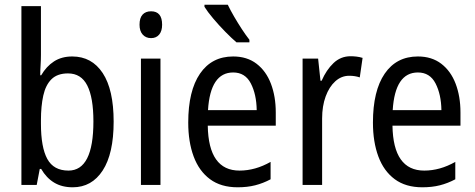

<svg xmlns="http://www.w3.org/2000/svg" viewBox="-20 -786 2020 816"><path d="M154 -553Q154 -531 152.5 -508.5Q151 -486 151 -466H155Q177 -504 209.5 -525Q242 -546 287 -546Q370 -546 416.5 -475.5Q463 -405 463 -269Q463 -133 416.5 -61.5Q370 10 289 10Q243 10 210 -10Q177 -30 155 -68H149L136 0H71V-760H154ZM269 -474Q224 -474 199 -449.5Q174 -425 164 -380Q154 -335 154 -275V-260Q154 -160 181 -110.5Q208 -61 271 -61Q377 -61 377 -270Q377 -371 351 -422.5Q325 -474 269 -474Z M622 -738Q669 -738 669 -681Q669 -654 656.5 -639Q644 -624 622 -624Q600 -624 586.5 -639Q573 -654 573 -681Q573 -710 586 -724Q599 -738 622 -738ZM662 -537V0H579V-537Z M971 -546Q1030 -546 1070.5 -515Q1111 -484 1131.5 -430Q1152 -376 1152 -308V-252H863Q866 -61 998 -61Q1065 -61 1130 -98V-24Q1098 -7 1064.5 1.5Q1031 10 990 10Q919 10 872.5 -24.5Q826 -59 803 -121Q780 -183 780 -265Q780 -400 830 -473Q880 -546 971 -546ZM971 -478Q874 -478 864 -318H1071Q1070 -385 1046 -431.5Q1022 -478 971 -478ZM948 -766Q959 -743 975 -715.5Q991 -688 1008 -662Q1025 -636 1040 -617V-606H985Q965 -623 937.5 -651Q910 -679 886 -707.5Q862 -736 849 -757V-766Z M1470 -547Q1482 -547 1495 -545.5Q1508 -544 1521 -540L1509 -457Q1489 -464 1464 -464Q1431 -464 1405 -440.5Q1379 -417 1364 -376Q1349 -335 1349 -282V0H1266V-537H1332L1342 -443H1347Q1367 -489 1397.5 -518Q1428 -547 1470 -547Z M1756 -546Q1815 -546 1855.5 -515Q1896 -484 1916.5 -430Q1937 -376 1937 -308V-252H1648Q1651 -61 1783 -61Q1850 -61 1915 -98V-24Q1883 -7 1849.5 1.5Q1816 10 1775 10Q1704 10 1657.5 -24.5Q1611 -59 1588 -121Q1565 -183 1565 -265Q1565 -400 1615 -473Q1665 -546 1756 -546ZM1756 -478Q1659 -478 1649 -318H1856Q1855 -385 1831 -431.5Q1807 -478 1756 -478Z"/></svg>

Font: Noto Sans Tamil Condensed
Style: Regular
Weight: 400
Width: 3
Designer: Jelle Bosma - Monotype Design Team
Foundry: Monotype Imaging Inc.
Version: Version 2.004; ttfautohint (v1.8.4.7-5d5b)